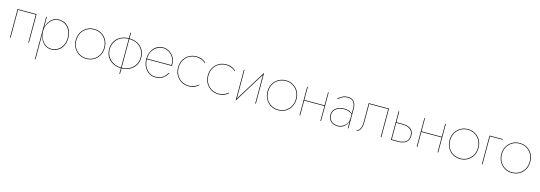

<svg xmlns="http://www.w3.org/2000/svg" viewBox="18 -1659 8367 2977"><g transform="rotate(15 4201.0 -170.0)"><path d="M380 -460H75V0H85V-450H370V0H380Z M545 220V-460H535V220ZM951 -230Q951 -304 923 -357.5Q895 -411 846.5 -440.5Q798 -470 738 -470Q677 -470 632.5 -435Q588 -400 564 -345Q540 -290 540 -230Q540 -171 564 -115.5Q588 -60 632.5 -25Q677 10 738 10Q798 10 846.5 -19.5Q895 -49 923 -103Q951 -157 951 -230ZM941 -230Q941 -160 913.5 -108Q886 -56 839.5 -28Q793 0 735 0Q681 0 638 -33.5Q595 -67 570 -119.5Q545 -172 545 -230Q545 -288 570 -340.5Q595 -393 638 -426.5Q681 -460 735 -460Q793 -460 839.5 -432Q886 -404 913.5 -352.5Q941 -301 941 -230Z M1070 -230Q1070 -161 1101 -106.5Q1132 -52 1184.5 -21Q1237 10 1303 10Q1369 10 1422 -21Q1475 -52 1505.5 -106.5Q1536 -161 1536 -230Q1536 -300 1505.5 -354Q1475 -408 1422 -439Q1369 -470 1303 -470Q1237 -470 1184.5 -439Q1132 -408 1101 -354Q1070 -300 1070 -230ZM1080 -230Q1080 -297 1109.5 -349Q1139 -401 1190 -430.5Q1241 -460 1304 -460Q1366 -460 1416.5 -430.5Q1467 -401 1496.5 -349Q1526 -297 1526 -230Q1526 -163 1496.5 -111Q1467 -59 1416.5 -29.5Q1366 0 1304 0Q1241 0 1190 -29.5Q1139 -59 1109.5 -111Q1080 -163 1080 -230Z M1859 -560V100H1869V-560ZM1606 -230Q1606 -161 1638 -106.5Q1670 -52 1728.5 -21Q1787 10 1864 10Q1942 10 2000 -21Q2058 -52 2090 -106.5Q2122 -161 2122 -230Q2122 -300 2090 -354Q2058 -408 2000 -439Q1942 -470 1864 -470Q1787 -470 1728.5 -439Q1670 -408 1638 -354Q1606 -300 1606 -230ZM1616 -230Q1616 -293 1645.5 -345.5Q1675 -398 1731 -429Q1787 -460 1864 -460Q1942 -460 1997.5 -429Q2053 -398 2082.5 -345.5Q2112 -293 2112 -230Q2112 -167 2082.5 -115Q2053 -63 1997.5 -31.5Q1942 0 1864 0Q1787 0 1731 -31.5Q1675 -63 1645.5 -115Q1616 -167 1616 -230Z M2209 -228H2612Q2613 -234 2613.5 -241Q2614 -248 2614 -254Q2614 -317 2585.5 -365.5Q2557 -414 2511 -442Q2465 -470 2412 -470Q2363 -470 2322.5 -449.5Q2282 -429 2254 -392.5Q2226 -356 2212 -308Q2207 -290 2204.5 -271Q2202 -252 2202 -232Q2202 -163 2229.5 -108Q2257 -53 2303.5 -21.5Q2350 10 2407 10Q2470 10 2508 -9.5Q2546 -29 2568.5 -56Q2591 -83 2606 -107L2598 -113Q2583 -89 2561 -62.5Q2539 -36 2502.5 -18Q2466 0 2407 0Q2353 0 2308.5 -30.5Q2264 -61 2238 -113.5Q2212 -166 2212 -232Q2212 -304 2241 -355Q2270 -406 2315.5 -433Q2361 -460 2412 -460Q2464 -460 2509.5 -431Q2555 -402 2581.5 -352Q2608 -302 2603 -238H2209Z M2722 -230Q2722 -297 2751.5 -349Q2781 -401 2832 -430.5Q2883 -460 2945 -460Q2982 -460 3013.5 -449.5Q3045 -439 3067.5 -425Q3090 -411 3100 -399V-412Q3084 -430 3042 -450Q3000 -470 2945 -470Q2879 -470 2826.5 -439Q2774 -408 2743 -354Q2712 -300 2712 -230Q2712 -161 2743 -106.5Q2774 -52 2826.5 -21Q2879 10 2945 10Q3000 10 3042 -9.5Q3084 -29 3100 -48V-61Q3090 -49 3067.5 -35Q3045 -21 3013.5 -10.5Q2982 0 2945 0Q2883 0 2832 -29.5Q2781 -59 2751.5 -111Q2722 -163 2722 -230Z M3200 -230Q3200 -297 3229.5 -349Q3259 -401 3310 -430.5Q3361 -460 3423 -460Q3460 -460 3491.5 -449.5Q3523 -439 3545.5 -425Q3568 -411 3578 -399V-412Q3562 -430 3520 -450Q3478 -470 3423 -470Q3357 -470 3304.5 -439Q3252 -408 3221 -354Q3190 -300 3190 -230Q3190 -161 3221 -106.5Q3252 -52 3304.5 -21Q3357 10 3423 10Q3478 10 3520 -9.5Q3562 -29 3578 -48V-61Q3568 -49 3545.5 -35Q3523 -21 3491.5 -10.5Q3460 0 3423 0Q3361 0 3310 -29.5Q3259 -59 3229.5 -111Q3200 -163 3200 -230Z M4018 -467 4023 -495 3713 7 3708 35ZM3718 -460H3708V35L3718 15ZM4023 -495 4013 -475V0H4023Z M4148 -230Q4148 -161 4179 -106.5Q4210 -52 4262.5 -21Q4315 10 4381 10Q4447 10 4500 -21Q4553 -52 4583.5 -106.5Q4614 -161 4614 -230Q4614 -300 4583.5 -354Q4553 -408 4500 -439Q4447 -470 4381 -470Q4315 -470 4262.5 -439Q4210 -408 4179 -354Q4148 -300 4148 -230ZM4158 -230Q4158 -297 4187.5 -349Q4217 -401 4268 -430.5Q4319 -460 4382 -460Q4444 -460 4494.5 -430.5Q4545 -401 4574.5 -349Q4604 -297 4604 -230Q4604 -163 4574.5 -111Q4545 -59 4494.5 -29.5Q4444 0 4382 0Q4319 0 4268 -29.5Q4217 -59 4187.5 -111Q4158 -163 4158 -230Z M4731 -240H5061V-250H4731ZM5059 -460V0H5069V-460ZM4724 -460V0H4734V-460Z M5194 -135Q5194 -181 5219.5 -211Q5245 -241 5284.5 -256Q5324 -271 5365 -271Q5416 -271 5450 -256.5Q5484 -242 5502 -225V-235Q5492 -244 5474.5 -255Q5457 -266 5430.5 -273.5Q5404 -281 5365 -281Q5320 -281 5278.5 -264.5Q5237 -248 5210.5 -216Q5184 -184 5184 -135Q5184 -83 5206.5 -51Q5229 -19 5264.5 -4.5Q5300 10 5337 10Q5388 10 5425.5 -14Q5463 -38 5483.5 -77Q5504 -116 5504 -160H5499Q5499 -117 5477.5 -80.5Q5456 -44 5419 -22Q5382 0 5337 0Q5302 0 5269 -13.5Q5236 -27 5215 -56.5Q5194 -86 5194 -135ZM5228 -395Q5247 -413 5268.5 -427.5Q5290 -442 5317 -451Q5344 -460 5377 -460Q5439 -460 5469 -422.5Q5499 -385 5499 -320V0H5509V-320Q5509 -365 5495 -398.5Q5481 -432 5451.5 -451Q5422 -470 5377 -470Q5322 -470 5284 -448Q5246 -426 5221 -403Z M6037 -460H5712V-160Q5712 -88 5690.5 -49Q5669 -10 5639 -10V0Q5661 0 5680 -17.5Q5699 -35 5710.5 -70.5Q5722 -106 5722 -160V-450H6027V0H6037Z M6192 -460V0H6202V-460ZM6194 -276H6312Q6378 -276 6424 -243.5Q6470 -211 6470 -143Q6470 -95 6449 -66Q6428 -37 6392 -23.5Q6356 -10 6312 -10H6194V0H6312Q6360 0 6398 -15Q6436 -30 6458 -62Q6480 -94 6480 -143Q6480 -217 6431.5 -251.5Q6383 -286 6312 -286H6194Z M6612 -240H6942V-250H6612ZM6940 -460V0H6950V-460ZM6605 -460V0H6615V-460Z M7070 -230Q7070 -161 7101 -106.5Q7132 -52 7184.5 -21Q7237 10 7303 10Q7369 10 7422 -21Q7475 -52 7505.5 -106.5Q7536 -161 7536 -230Q7536 -300 7505.5 -354Q7475 -408 7422 -439Q7369 -470 7303 -470Q7237 -470 7184.5 -439Q7132 -408 7101 -354Q7070 -300 7070 -230ZM7080 -230Q7080 -297 7109.5 -349Q7139 -401 7190 -430.5Q7241 -460 7304 -460Q7366 -460 7416.5 -430.5Q7467 -401 7496.5 -349Q7526 -297 7526 -230Q7526 -163 7496.5 -111Q7467 -59 7416.5 -29.5Q7366 0 7304 0Q7241 0 7190 -29.5Q7139 -59 7109.5 -111Q7080 -163 7080 -230Z M7651 -460V0H7661V-450H7866V-460Z M7901 -230Q7901 -161 7932 -106.5Q7963 -52 8015.5 -21Q8068 10 8134 10Q8200 10 8253 -21Q8306 -52 8336.5 -106.5Q8367 -161 8367 -230Q8367 -300 8336.5 -354Q8306 -408 8253 -439Q8200 -470 8134 -470Q8068 -470 8015.5 -439Q7963 -408 7932 -354Q7901 -300 7901 -230ZM7911 -230Q7911 -297 7940.5 -349Q7970 -401 8021 -430.5Q8072 -460 8135 -460Q8197 -460 8247.5 -430.5Q8298 -401 8327.5 -349Q8357 -297 8357 -230Q8357 -163 8327.5 -111Q8298 -59 8247.5 -29.5Q8197 0 8135 0Q8072 0 8021 -29.5Q7970 -59 7940.5 -111Q7911 -163 7911 -230Z"/></g></svg>

Font: Jost Thin
Style: Regular
Weight: 250
Version: Version 3.710